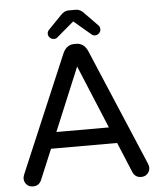

<svg xmlns="http://www.w3.org/2000/svg" viewBox="-59 -927 815 983"><g transform="rotate(-5 348.5 -436.0)"><path d="M454.1 -737.8Q443.4 -737.8 436 -745.1L349.1 -818.8L262.2 -745.1Q254.9 -737.8 244.1 -737.8Q231.4 -737.8 222.2 -747.1Q212.9 -756.3 213.9 -768.1Q213.9 -778.8 222.2 -787.1L290 -856.9Q308.6 -877 330.1 -877H368.2Q389.6 -877 408.2 -856.9L476.1 -787.1Q483.9 -779.3 483.9 -768.1Q484.9 -756.3 475.8 -747.1Q466.8 -737.8 454.1 -737.8ZM671.9 -40Q671.9 -21 659.4 -8.1Q647 4.9 627 4.9Q596.7 4.9 584 -22.9L519 -179.2H179.2L113.8 -22.9Q101.1 4.9 70.8 4.9Q50.8 4.9 38.3 -8.1Q25.9 -21 25.9 -40Q25.9 -46.9 30.8 -60.1L286.1 -662.1Q305.2 -703.1 344.2 -703.1H354Q393.1 -703.1 412.1 -662.1L667 -60.1Q671.9 -46.9 671.9 -40ZM483.9 -262.2 349.1 -586.9 213.9 -262.2Z"/></g></svg>

Font: Aka-Acid-Varela
Style: Regular
Weight: 400
Designer: Joe Prince, Avraham Cornfeld, Cyberella
Foundry: Joe Prince, Avraham Cornfeld, Cyberella
Version: Version 2.000; ttfautohint (v1.5.33-1714) -l 8 -r 50 -G 200 